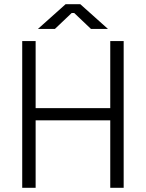

<svg xmlns="http://www.w3.org/2000/svg" viewBox="-20 -896 696 916"><path d="M86 0H150V-322H506V0H570V-700H506V-380H150V-700H86ZM161 -758H242L322 -834H334L414 -758H495L363 -876H293Z"/></svg>

Font: Meta Space Light
Style: Regular
Weight: 300
Designer: Meta Pool / Florian Karsten
Foundry: Meta Pool / Florian Karsten
Version: Version 2.000;Glyphs 3.1.1 (3137)